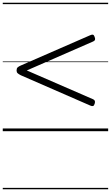

<svg xmlns="http://www.w3.org/2000/svg" viewBox="-20 -950 803 1390"><path d="M633 -186 131 -405Q115 -413 107.5 -420Q100 -427 100 -440Q100 -455 107.5 -462Q115 -469 131 -476L633 -695Q646 -701 653.5 -698.5Q661 -696 665 -683Q670 -671 668 -663Q666 -655 655 -650L174 -440L655 -231Q665 -226 667 -218Q669 -210 665 -198Q661 -185 653.5 -182.5Q646 -180 633 -186ZM0 410H763V420H0ZM0 -20H763V0H0ZM0 -505H763V-500H0ZM0 -930H763V-920H0Z"/></svg>

Font: Playwrite DE Grund Guides
Style: Regular
Weight: 400
Designer: Veronika Burian, José Scaglione
Foundry: TypeTogether
Version: Version 1.003